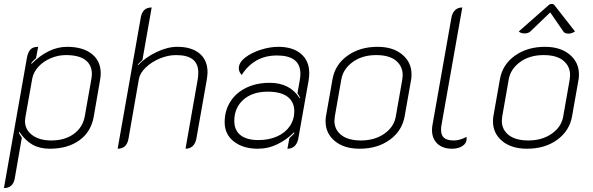

<svg xmlns="http://www.w3.org/2000/svg" viewBox="-22 -747 3015 976"><path d="M115 -454Q120 -481 132.5 -495Q145 -509 172 -509L161 -451Q143 -436 137 -426L138 -422Q225 -509 319 -509Q399 -509 444.5 -473Q490 -437 490 -374Q490 -359 487 -342L455 -157Q442 -78 382.5 -34.5Q323 9 231 9Q180 9 143.5 -11.5Q107 -32 76 -77L74 -72Q79 -62 89 -47L53 160Q44 209 -2 209ZM409 -156 442 -343Q445 -358 445 -371Q445 -417 412 -442Q379 -467 313 -467Q273 -467 235.5 -451Q198 -435 173 -407.5Q148 -380 142 -348L107 -151Q105 -139 105 -132Q105 -88 141.5 -60.5Q178 -33 239 -33Q308 -33 353.5 -66.5Q399 -100 409 -156Z M694 -660Q703 -709 749 -709L702 -442L679 -420V-415Q718 -456 774 -482.5Q830 -509 879 -509Q952 -509 992.5 -475Q1033 -441 1033 -379Q1033 -367 1029 -341L976 -41Q971 -17 957 -4Q943 9 921 9L983 -343Q986 -361 986 -377Q986 -423 958 -445Q930 -467 873 -467Q832 -467 790 -449.5Q748 -432 718.5 -403.5Q689 -375 684 -345L631 -41Q622 9 576 9Z M1120 -126Q1120 -184 1148.5 -229.5Q1177 -275 1229 -300.5Q1281 -326 1349 -326Q1452 -326 1501 -248L1504 -249Q1496 -265 1490 -273L1502 -340Q1505 -357 1505 -372Q1505 -465 1386 -465Q1326 -465 1281 -439Q1236 -413 1207 -366Q1192 -381 1192 -400Q1192 -429 1224 -454Q1256 -479 1303 -494Q1350 -509 1393 -509Q1466 -509 1508 -473.5Q1550 -438 1550 -375Q1550 -359 1547 -339L1494 -41Q1489 -17 1475 -4Q1461 9 1439 9L1449 -45Q1461 -55 1467.5 -62.5Q1474 -70 1475 -71L1472 -74Q1437 -38 1389.5 -14.5Q1342 9 1288 9Q1214 9 1167 -27.5Q1120 -64 1120 -126ZM1474 -181Q1474 -229 1440 -255Q1406 -281 1339 -281Q1261 -281 1215 -240Q1169 -199 1169 -132Q1169 -85 1200.5 -60Q1232 -35 1292 -35Q1345 -35 1386.5 -53.5Q1428 -72 1451 -105.5Q1474 -139 1474 -181Z M1633 -130Q1633 -147 1635 -156L1668 -343Q1681 -419 1744.5 -464Q1808 -509 1897 -509Q1976 -509 2023 -469.5Q2070 -430 2070 -369Q2070 -352 2068 -343L2035 -156Q2022 -82 1959.5 -36.5Q1897 9 1806 9Q1727 9 1680 -30Q1633 -69 1633 -130ZM1990 -155 2023 -343Q2025 -359 2025 -365Q2025 -410 1991 -438.5Q1957 -467 1890 -467Q1819 -467 1770.5 -431.5Q1722 -396 1713 -343L1680 -155Q1678 -141 1678 -133Q1678 -88 1713 -60.5Q1748 -33 1813 -33Q1883 -33 1932 -67.5Q1981 -102 1990 -155Z M2174 -87Q2174 -100 2177 -115L2273 -659Q2278 -683 2292 -696Q2306 -709 2328 -709L2223 -116Q2220 -101 2220 -88Q2220 -59 2235.5 -46Q2251 -33 2285 -33Q2315 -33 2349 -51Q2350 -49 2350 -41Q2350 -19 2329 -5Q2308 9 2276 9Q2228 9 2201 -17Q2174 -43 2174 -87Z M2484 -130Q2484 -147 2486 -156L2519 -343Q2532 -419 2595.5 -464Q2659 -509 2748 -509Q2827 -509 2874 -469.5Q2921 -430 2921 -369Q2921 -352 2919 -343L2886 -156Q2873 -82 2810.5 -36.5Q2748 9 2657 9Q2578 9 2531 -30Q2484 -69 2484 -130ZM2841 -155 2874 -343Q2876 -359 2876 -365Q2876 -410 2842 -438.5Q2808 -467 2741 -467Q2670 -467 2621.5 -431.5Q2573 -396 2564 -343L2531 -155Q2529 -141 2529 -133Q2529 -88 2564 -60.5Q2599 -33 2664 -33Q2734 -33 2783 -67.5Q2832 -102 2841 -155ZM2644 -577Q2626 -577 2615 -587L2766 -720Q2773 -727 2783 -727Q2792 -727 2797 -720L2901 -587Q2884 -576 2868 -576Q2848 -576 2841 -588L2775 -684L2675 -588Q2664 -577 2644 -577Z"/></svg>

Font: K2D Thin
Style: Italic
Weight: 100
Italic angle: -10°
Designer: Katatrad Aksorn Co.,Ltd.
Foundry: Cadson Demak Co.,Ltd.
Version: Version 1.000; ttfautohint (v1.6)